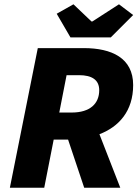

<svg xmlns="http://www.w3.org/2000/svg" viewBox="-20 -874 652 894"><path d="M26 0H186L230 -224H297L372 0H540L443 -249C534 -284 600 -357 600 -478C600 -604 500 -650 370 -650H156ZM256 -350 290 -524H348C408 -524 442 -502 442 -454C442 -392 400 -350 314 -350ZM308 -700H496L600 -804L534 -854L410 -774H406L322 -854L244 -810Z"/></svg>

Font: Source Sans Pro Black
Style: Italic
Weight: 900
Italic angle: -11°
Designer: Paul D. Hunt
Foundry: Adobe Systems Incorporated
Version: Version 3.006;hotconv 1.0.111;makeotfexe 2.5.65597